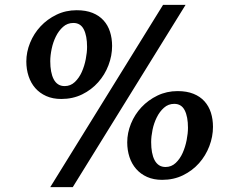

<svg xmlns="http://www.w3.org/2000/svg" viewBox="-20 -767 973 787"><path d="M648.4 -747.1H740.7L278.3 0H186ZM231 -361.3Q196.3 -361.3 169.4 -373.3Q142.6 -385.3 124.5 -406Q106.4 -426.8 97.2 -454.8Q87.9 -482.9 87.9 -515.1Q87.9 -553.7 103.3 -591.6Q118.7 -629.4 146.2 -658.9Q173.8 -688.5 211.7 -706.8Q249.5 -725.1 294.4 -725.1Q332 -725.1 359.4 -714.1Q386.7 -703.1 404.5 -683.3Q422.4 -663.6 430.9 -636.7Q439.5 -609.9 439.5 -578.6Q439.5 -538.6 424.6 -499.5Q409.7 -460.4 382.3 -429.7Q355 -398.9 316.7 -380.1Q278.3 -361.3 231 -361.3ZM245.1 -414.1Q269 -414.1 286.6 -430.7Q304.2 -447.3 315.2 -471.9Q326.2 -496.6 331.5 -524.4Q336.9 -552.2 336.9 -574.7Q336.9 -620.1 323.5 -646.5Q310.1 -672.9 280.8 -672.9Q256.3 -672.9 238.5 -657Q220.7 -641.1 209 -617.4Q197.3 -593.8 191.7 -566.4Q186 -539.1 186 -516.1Q186 -493.2 189.5 -474.6Q192.9 -456.1 200 -442.4Q207 -428.7 218.3 -421.4Q229.5 -414.1 245.1 -414.1ZM501.5 -183.6Q501.5 -222.2 516.8 -260Q532.2 -297.9 559.8 -327.4Q587.4 -356.9 625.2 -375.2Q663.1 -393.6 708 -393.6Q745.6 -393.6 772.9 -382.6Q800.3 -371.6 818.1 -351.8Q835.9 -332 844.5 -305.2Q853 -278.3 853 -247.1Q853 -207 838.1 -168Q823.2 -128.9 795.9 -98.1Q768.6 -67.4 730.2 -48.6Q691.9 -29.8 644.5 -29.8Q609.9 -29.8 583 -41.7Q556.2 -53.7 538.1 -74.5Q520 -95.2 510.7 -123.3Q501.5 -151.4 501.5 -183.6ZM599.6 -184.6Q599.6 -161.6 603 -143.1Q606.4 -124.5 613.5 -110.8Q620.6 -97.2 631.8 -89.8Q643.1 -82.5 658.7 -82.5Q682.6 -82.5 700.2 -99.1Q717.8 -115.7 728.8 -140.4Q739.7 -165 745.1 -192.9Q750.5 -220.7 750.5 -243.2Q750.5 -288.6 737.1 -314.9Q723.6 -341.3 694.3 -341.3Q669.9 -341.3 652.1 -325.4Q634.3 -309.6 622.6 -285.9Q610.8 -262.2 605.2 -234.9Q599.6 -207.5 599.6 -184.6Z"/></svg>

Font: Brush Lettering One
Style: Bold Italic
Weight: 400
Italic angle: -7°
Designer: Eben Sorkin
Foundry: Eben Sorkin
Version: Version 1.001